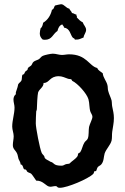

<svg xmlns="http://www.w3.org/2000/svg" viewBox="-20 -856 592 912"><path d="M521 -295C521 -316 517 -330 513 -350C511 -359 512 -369 510 -379C506 -394 498 -408 494 -424C491 -433 493 -443 490 -453C485 -472 470 -487 468 -508C459 -516 446 -521 442 -533C403 -542 392 -598 308 -598C297 -598 286 -595 274 -595C260 -595 246 -601 231 -601C221 -601 193 -595 184 -591C176 -588 172 -580 165 -575C157 -570 145 -568 139 -562C134 -558 133 -551 129 -546C125 -541 116 -538 113 -533C111 -530 112 -526 110 -524C104 -516 103 -525 94 -504L87 -501C82 -492 86 -481 81 -472C76 -463 66 -462 65 -449C64 -441 55 -419 55 -415C55 -413 56 -410 55 -408C47 -402 44 -392 44 -383C44 -370 49 -358 49 -345C49 -315 38 -285 38 -255C38 -239 45 -224 45 -209C45 -195 41 -181 41 -167C41 -147 54 -143 61 -127C65 -119 65 -110 68 -101C71 -93 78 -85 78 -75C90 -74 89 -57 94 -53C96 -50 100 -52 103 -50C107 -47 107 -42 110 -40C116 -35 124 -35 129 -30C134 -25 147 -5 152 2C187 1 198 31 219 31C227 31 235 28 243 28C255 28 248 36 265 36C299 36 399 -6 423 -30C427 -35 426 -40 429 -43H436C440 -49 440 -57 445 -63C450 -68 457 -70 461 -75C474 -90 472 -110 477 -127C484 -148 504 -166 510 -188C513 -202 511 -216 513 -230C516 -253 521 -271 521 -295ZM419 -301C419 -290 406 -267 403 -253C400 -236 403 -213 397 -198C394 -190 385 -186 381 -179C372 -165 370 -146 361 -133C359 -130 354 -130 352 -127C349 -123 351 -118 348 -114C339 -100 321 -91 310 -79C305 -77 297 -78 290 -75C282 -72 282 -69 272 -69C231 -69 240 -83 219 -88C211 -94 200 -97 194 -104C191 -107 192 -111 190 -114C187 -120 181 -123 178 -130C169 -150 150 -249 150 -270C150 -289 151 -308 152 -327C153 -330 155 -334 155 -337C155 -351 158 -407 161 -417C167 -434 187 -441 187 -462C215 -461 215 -494 259 -494C276 -494 288 -487 303 -482C308 -480 315 -481 319 -479L323 -472C349 -460 392 -412 400 -385C406 -365 403 -343 410 -324C413 -316 419 -310 419 -301ZM389 -714C389 -728 377 -737 373 -750C362 -755 353 -764 345 -773C347 -780 342 -781 343 -785V-787C335 -787 330 -794 322 -794C320 -802 312 -807 309 -815C294 -817 285 -836 270 -836C269 -836 244 -831 242 -830C236 -825 237 -811 227 -810C221 -784 208 -762 185 -748C183 -739 181 -727 173 -722C171 -714 169 -705 169 -697C169 -685 174 -676 183 -668C186 -668 189 -667 193 -667C228 -667 230 -694 253 -709C256 -722 262 -736 276 -740C278 -734 284 -732 284 -725C313 -721 314 -691 325 -678C328 -674 336 -674 335 -668H341C355 -667 364 -673 377 -678C378 -691 389 -701 389 -714Z"/></svg>

Font: Margarine
Style: Regular
Weight: 400
Designer: Astigmatic (AOETI)
Foundry: Astigmatic (AOETI)
Version: Version 1.000